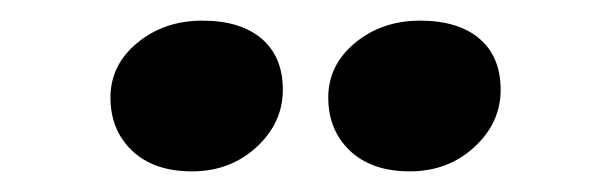

<svg xmlns="http://www.w3.org/2000/svg" viewBox="-20 -696 588 186"><path d="M166 -530Q129 -530 108 -550Q87 -570 87 -601.5Q87 -633 113 -654.5Q139 -676 176 -676Q213 -676 233.5 -658.5Q254 -641 254 -609Q254 -577 228.5 -553.5Q203 -530 166 -530ZM377 -530Q340 -530 319 -550Q298 -570 298 -601.5Q298 -633 324 -654.5Q350 -676 387 -676Q424 -676 444.5 -658.5Q465 -641 465 -609Q465 -577 439.5 -553.5Q414 -530 377 -530Z"/></svg>

Font: Oleo Script Swash Caps
Style: Bold
Weight: 700
Designer: Soytutype
Foundry: Soytutype
Version: Version 1.002